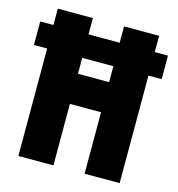

<svg xmlns="http://www.w3.org/2000/svg" viewBox="-111 -872 832 899"><g transform="rotate(15 304.5 -423.0)"><path d="M59 -66V-587H-5V-701H59V-780H229V-701H380V-780H550V-701H614V-587H550V-66H380V-364H229V-66ZM229 -510H380V-587H229Z"/></g></svg>

Font: Noto Sans Malayalam UI ExtraCondensed Black
Style: Regular
Weight: 900
Width: 2
Designer: Jelle Bosma - Monotype Design Team
Foundry: Monotype Imaging Inc.
Version: Version 2.104; ttfautohint (v1.8.4.7-5d5b)